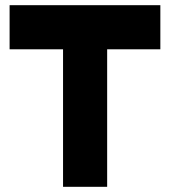

<svg xmlns="http://www.w3.org/2000/svg" viewBox="-20 -720 655 740"><path d="M17 -700V-530H223V0H393V-530H598V-700Z"/></svg>

Font: Unageo
Style: Black
Weight: 900
Designer: Richard Sepsi
Foundry: Richard Sepsi
Version: Version 2.000